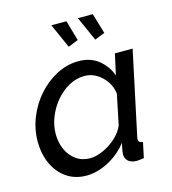

<svg xmlns="http://www.w3.org/2000/svg" viewBox="-110 -821 826 922"><g transform="rotate(-15 303.0 -360.5)"><path d="M208 10Q150 10 108 -19.5Q66 -49 44 -98.5Q22 -148 22 -207Q22 -270 45.5 -328Q69 -386 109.5 -431.5Q150 -477 202 -504Q254 -531 311 -531Q371 -531 411 -498Q451 -465 467 -418L490 -522H578L490 -108Q489 -104 488.5 -101Q488 -98 488 -95Q488 -77 510 -76L494 0Q483 1 474.5 2.5Q466 4 459 4Q431 4 416.5 -9Q402 -22 402 -41Q402 -58 411 -98Q372 -48 316.5 -19Q261 10 208 10ZM246 -66Q275 -66 310 -81.5Q345 -97 375 -124Q405 -151 418 -183L449 -333Q445 -367 426 -394.5Q407 -422 379.5 -438.5Q352 -455 321 -455Q279 -455 242 -434.5Q205 -414 176.5 -380Q148 -346 131.5 -304.5Q115 -263 115 -221Q115 -178 131 -143Q147 -108 176.5 -87Q206 -66 246 -66ZM362 -731H436L466 -630L416 -610ZM230 -731H305L334 -630L284 -610Z"/></g></svg>

Font: Raleway Medium
Style: Italic
Weight: 500
Italic angle: -12°
Designer: Matt McInerney, Pablo Impallari, Rodrigo Fuenzalida
Foundry: Matt McInerney, Pablo Impallari, Rodrigo Fuenzalida
Version: Version 4.026